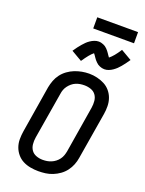

<svg xmlns="http://www.w3.org/2000/svg" viewBox="-202 -1225 1005 1327"><g transform="rotate(20 300.0 -561.5)"><path d="M254 8Q224 8 194.5 2.5Q165 -3 140 -16Q115 -29 96.5 -51Q78 -73 68.5 -100Q59 -127 59 -157Q59 -187 64 -217L120 -560Q125 -586 134.5 -611.5Q144 -637 161 -659.5Q178 -682 201.5 -699Q225 -716 250.5 -726Q276 -736 302.5 -741Q329 -746 356 -746Q386 -746 415 -739Q444 -732 469 -719Q494 -706 512.5 -684Q531 -662 540.5 -635Q550 -608 550.5 -578Q551 -548 546 -518L489 -175Q485 -149 475 -123.5Q465 -98 448 -75.5Q431 -53 408 -36.5Q385 -20 359 -9.5Q333 1 306.5 4.5Q280 8 254 8ZM255 -76Q255 -76 255.5 -76Q256 -76 256 -76Q272 -76 287.5 -78.5Q303 -81 318.5 -87.5Q334 -94 347.5 -104.5Q361 -115 371 -128.5Q381 -142 386.5 -157.5Q392 -173 395 -189L451 -531Q455 -556 452.5 -581Q450 -606 436.5 -624.5Q423 -643 400 -651Q377 -659 352 -659Q336 -659 320.5 -656.5Q305 -654 289.5 -647.5Q274 -641 261 -630Q248 -619 238 -605.5Q228 -592 222.5 -577Q217 -562 215 -546L158 -204Q154 -179 156.5 -154.5Q159 -130 172 -111.5Q185 -93 208 -84.5Q231 -76 255 -76ZM271 -809 192 -855Q204 -873 215 -887.5Q226 -902 236.5 -914Q247 -926 257 -936Q267 -946 281 -955.5Q295 -965 310.5 -971Q326 -977 341 -977Q351 -977 359.5 -975Q368 -973 376.5 -969.5Q385 -966 391.5 -961.5Q398 -957 405 -950Q412 -943 417 -936.5Q422 -930 426.5 -923.5Q431 -917 436 -909.5Q441 -902 445 -897Q460 -909 476 -928Q492 -947 512 -978L591 -932Q579 -914 568 -899.5Q557 -885 547 -873Q537 -861 526.5 -851Q516 -841 502.5 -831.5Q489 -822 473.5 -816Q458 -810 442 -810Q433 -810 424.5 -812Q416 -814 407.5 -817.5Q399 -821 392.5 -825.5Q386 -830 379 -837Q372 -844 366.5 -850.5Q361 -857 357 -863.5Q353 -870 347.5 -877.5Q342 -885 338 -890Q323 -878 307.5 -859Q292 -840 271 -809ZM574 -1049H274V-1131H574Z"/></g></svg>

Font: Iosevka Slab Medium Extended
Style: Italic
Weight: 500
Width: 7
Italic angle: -9°
Monospace: yes
Designer: Belleve Invis
Foundry: Belleve Invis
Version: Version 11.1.0; ttfautohint (v1.8.3)